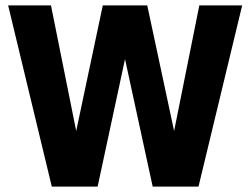

<svg xmlns="http://www.w3.org/2000/svg" viewBox="-20 -688 923 708"><path d="M171 0 10 -668H168L261 -205L359 -668H523L622 -205L715 -668H873L712 0H543L441 -470L340 0Z"/></svg>

Font: Atkinson Hyperlegible
Style: Bold
Weight: 700
Designer: Elliott Scott, Megan Eiswerth, Linus Boman, Theodore Petrosky
Foundry: Braille Institute
Version: Version 1.006; ttfautohint (v1.8.3)